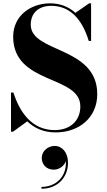

<svg xmlns="http://www.w3.org/2000/svg" viewBox="-20 -780 642 1152"><path d="M58.5 10 143.5 -52C185.5 -11.5 240.5 14.5 314 14.5C455 14.5 563.5 -75 563.5 -215C563.5 -503.5 164.5 -461.5 164.5 -631.5C164.5 -698 207.5 -745 287.5 -745C399 -745 472.5 -666 512.5 -534.5H526.5V-760H515L432.5 -703C391.5 -740 340.5 -760 281 -760C163.5 -760 59 -685 59 -560C59 -270 462 -331.5 462 -141.5C462 -57 403 0.5 308 0.5C167 0.5 97 -112.5 60 -225H46V10ZM230.5 167C230.5 205 256.5 238 303 238C337 238 367.5 213.5 375 186C381.5 278.5 316 341.5 229 341.5V352.5C327 352.5 388 283 388 196C388 133.5 351.5 95.5 308 95.5C266 95.5 230.5 128.5 230.5 167Z"/></svg>

Font: Bodoni* 16pt
Style: Bold
Weight: 700
Version: Version 2.3